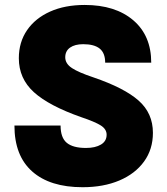

<svg xmlns="http://www.w3.org/2000/svg" viewBox="-20 -761 685 786"><path d="M39.1 -247.1H228Q228 -197.3 253.4 -176.3Q278.8 -155.3 332 -155.3Q370.1 -155.3 393.3 -169.2Q416.5 -183.1 416.5 -209.5Q416.5 -232.4 392.3 -247.6Q368.2 -262.7 313 -281.2Q180.7 -327.6 118.9 -383.5Q57.1 -439.5 57.1 -522.5Q57.1 -588.4 90.8 -637.5Q124.5 -686.5 185.1 -713.6Q245.6 -740.7 326.7 -740.7Q452.1 -740.7 525.6 -678Q599.1 -615.2 599.1 -504.4H410.6Q410.6 -543.9 388.2 -562Q365.7 -580.1 320.8 -580.1Q286.6 -580.1 266.8 -566.2Q247.1 -552.2 247.1 -526.4Q247.1 -500.5 274.4 -482.4Q301.8 -464.4 362.3 -444.3Q489.3 -400.9 547.6 -349.1Q606 -297.4 606 -217.3Q606 -149.9 569.8 -99.9Q533.7 -49.8 468.8 -22.2Q403.8 5.4 317.9 5.4Q184.6 5.4 111.8 -59.1Q39.1 -123.5 39.1 -247.1Z"/></svg>

Font: Estedad-FD Black
Style: Regular
Weight: 900
Designer: Amin Abedi
Version: Version 7.3